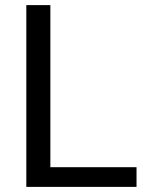

<svg xmlns="http://www.w3.org/2000/svg" viewBox="-20 -731 578 751"><path d="M177 -711H83V0H514V-77H177Z"/></svg>

Font: Noto Sans KR Regular
Style: Regular
Weight: 400
Designer: Ryoko NISHIZUKA  (kana & ideographs); Paul D. Hunt (Latin, Greek & Cyrillic); Wenlong ZHANG  (bopomofo); Sandoll Communi
Foundry: Adobe Systems Incorporated
Version: Version 1.004;PS 1.004;hotconv 1.0.82;makeotf.lib2.5.63406